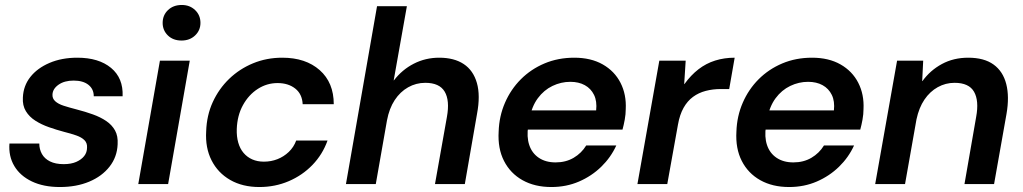

<svg xmlns="http://www.w3.org/2000/svg" viewBox="-20 -740 4113 772"><path d="M221 12Q155 12 108 -10.5Q61 -33 37.5 -72.5Q14 -112 18 -163H138Q138 -140 148.5 -121Q159 -102 181 -91Q203 -80 236 -80Q266 -80 286.5 -89Q307 -98 318.5 -112.5Q330 -127 330 -147Q331 -165 319.5 -176.5Q308 -188 286.5 -195.5Q265 -203 237 -210Q207 -218 177 -228.5Q147 -239 122.5 -254.5Q98 -270 84 -293Q70 -316 72 -348Q74 -395 102 -430.5Q130 -466 179 -487Q228 -508 291 -508Q377 -508 426.5 -467Q476 -426 473 -353H357Q357 -382 335.5 -399Q314 -416 276 -416Q239 -416 215.5 -399.5Q192 -383 191 -360Q190 -344 202 -333Q214 -322 235.5 -315Q257 -308 288 -300Q323 -291 353.5 -280Q384 -269 407 -253.5Q430 -238 442.5 -215.5Q455 -193 453 -160Q451 -109 420.5 -70Q390 -31 338.5 -9.5Q287 12 221 12Z M536 0 623 -496H743L656 0ZM710 -577Q676 -577 655 -597.5Q634 -618 634 -648Q634 -679 655.5 -699.5Q677 -720 711 -720Q743 -720 764.5 -699.5Q786 -679 786 -648Q786 -618 764.5 -597.5Q743 -577 710 -577Z M1023 12Q955 12 905.5 -16.5Q856 -45 830.5 -95.5Q805 -146 809 -212Q811 -276 835.5 -329.5Q860 -383 901.5 -423Q943 -463 997.5 -485.5Q1052 -508 1115 -508Q1209 -508 1265.5 -458Q1322 -408 1322 -321H1197Q1195 -362 1167 -384Q1139 -406 1096 -406Q1053 -406 1016.5 -382.5Q980 -359 957 -317.5Q934 -276 932 -221Q931 -191 938 -166.5Q945 -142 959.5 -125Q974 -108 994.5 -99Q1015 -90 1041 -90Q1070 -90 1095.5 -100Q1121 -110 1141 -129Q1161 -148 1171 -175H1297Q1277 -119 1236.5 -77Q1196 -35 1141 -11.5Q1086 12 1023 12Z M1371 0 1496 -715H1616L1563 -417H1564Q1597 -460 1644 -484Q1691 -508 1746 -508Q1806 -508 1844.5 -482.5Q1883 -457 1897.5 -406.5Q1912 -356 1898 -282L1849 0H1729L1777 -270Q1789 -336 1768 -371.5Q1747 -407 1690 -407Q1653 -407 1621 -389Q1589 -371 1567 -337.5Q1545 -304 1536 -256L1491 0Z M2197 12Q2130 12 2081 -15.5Q2032 -43 2006.5 -93Q1981 -143 1985 -211Q1987 -273 2010.5 -327Q2034 -381 2074.5 -421.5Q2115 -462 2169.5 -485Q2224 -508 2289 -508Q2356 -508 2403.5 -481Q2451 -454 2475 -407Q2499 -360 2496 -301Q2496 -281 2492 -259Q2488 -237 2483 -219H2071L2084 -296H2377Q2381 -333 2368.5 -358.5Q2356 -384 2331.5 -397.5Q2307 -411 2273 -411Q2236 -411 2201.5 -394.5Q2167 -378 2142.5 -345Q2118 -312 2109 -262L2104 -233Q2097 -190 2108 -157Q2119 -124 2146.5 -105.5Q2174 -87 2214 -87Q2255 -87 2286.5 -105.5Q2318 -124 2337 -155H2458Q2436 -107 2397.5 -69.5Q2359 -32 2308 -10Q2257 12 2197 12Z M2543 0 2631 -496H2737L2731 -402H2732Q2758 -438 2788.5 -461.5Q2819 -485 2855.5 -496.5Q2892 -508 2934 -508L2912 -382H2879Q2846 -382 2817.5 -374.5Q2789 -367 2766.5 -350.5Q2744 -334 2728.5 -306.5Q2713 -279 2706 -239L2663 0Z M3153 12Q3086 12 3037 -15.5Q2988 -43 2962.5 -93Q2937 -143 2941 -211Q2943 -273 2966.5 -327Q2990 -381 3030.5 -421.5Q3071 -462 3125.5 -485Q3180 -508 3245 -508Q3312 -508 3359.5 -481Q3407 -454 3431 -407Q3455 -360 3452 -301Q3452 -281 3448 -259Q3444 -237 3439 -219H3027L3040 -296H3333Q3337 -333 3324.5 -358.5Q3312 -384 3287.5 -397.5Q3263 -411 3229 -411Q3192 -411 3157.5 -394.5Q3123 -378 3098.5 -345Q3074 -312 3065 -262L3060 -233Q3053 -190 3064 -157Q3075 -124 3102.5 -105.5Q3130 -87 3170 -87Q3211 -87 3242.5 -105.5Q3274 -124 3293 -155H3414Q3392 -107 3353.5 -69.5Q3315 -32 3264 -10Q3213 12 3153 12Z M3499 0 3587 -496H3692L3688 -414H3689Q3720 -457 3767 -482.5Q3814 -508 3873 -508Q3937 -508 3975 -480.5Q4013 -453 4026 -402Q4039 -351 4027 -282L3977 0H3858L3905 -270Q3917 -335 3896.5 -371Q3876 -407 3818 -407Q3782 -407 3750.5 -389.5Q3719 -372 3697 -339.5Q3675 -307 3665 -260L3619 0Z"/></svg>

Font: DM Sans 28pt SemiBold
Style: Italic
Weight: 600
Italic angle: -10°
Version: Version 4.004;gftools[0.9.30]